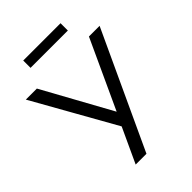

<svg xmlns="http://www.w3.org/2000/svg" viewBox="-250 -984 1095 1095"><g transform="rotate(-45 297.5 -436.5)"><path d="M181 0 287 -229 286 -197 0 -705H89L324 -278H312L509 -705H595L268 0ZM147 -814V-873H448V-814Z"/></g></svg>

Font: Nunito Sans 10pt SemiCondensed
Style: Regular
Weight: 400
Width: 4
Designer: Vernon Adams
Foundry: Vernon Adams
Version: Version 3.101;gftools[0.9.27]